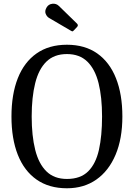

<svg xmlns="http://www.w3.org/2000/svg" viewBox="-20 -1000 718 1030"><path d="M41.5 -375Q41.5 -494 75.5 -580.2Q109.5 -666.5 176 -713.2Q242.5 -760 339 -760Q435.5 -760 501.8 -713.2Q568 -666.5 602.2 -580.2Q636.5 -494 636.5 -375Q636.5 -256 600 -169.8Q563.5 -83.5 497 -36.8Q430.5 10 339 10Q242.5 10 176 -36.8Q109.5 -83.5 75.5 -169.8Q41.5 -256 41.5 -375ZM150 -375Q150 -271.5 168.8 -196.5Q187.5 -121.5 229 -80.8Q270.5 -40 339 -40Q412 -40 453 -80.8Q494 -121.5 510.8 -196.5Q527.5 -271.5 527.5 -375Q527.5 -478.5 508.8 -553.8Q490 -629 448.5 -669.5Q407 -710 339 -710Q270.5 -710 229 -669.5Q187.5 -629 168.8 -553.8Q150 -478.5 150 -375ZM361.5 -834.5 243.5 -903.5Q231 -911 225 -926.2Q219 -941.5 230 -960Q240 -977.5 261 -979.8Q282 -982 296 -968L393 -873.5Q402 -864.5 393.5 -855.5L376.5 -837.5Q372.5 -833 369.8 -832Q367 -831 361.5 -834.5Z"/></svg>

Font: Besley* Narrow
Style: Regular
Weight: 400
Width: 4
Designer: Owen Earl
Foundry: indestructible type*
Version: Version 3.000; ttfautohint (v1.8.3)